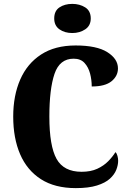

<svg xmlns="http://www.w3.org/2000/svg" viewBox="-20 -958 666 988"><path d="M370 10Q262 10 190.5 -36Q119 -82 83.5 -164.5Q48 -247 48 -358Q48 -466 84 -548.5Q120 -631 191.5 -677.5Q263 -724 369 -724Q478 -724 532.5 -689.5Q587 -655 587 -606Q587 -567 554 -540Q521 -513 452 -513Q452 -547 443.5 -579.5Q435 -612 415 -634Q395 -656 359 -656Q287 -656 260.5 -578Q234 -500 234 -358Q234 -207 271 -140.5Q308 -74 400 -74Q447 -74 480.5 -89.5Q514 -105 537 -128.5Q560 -152 574 -175Q581 -169 584.5 -155.5Q588 -142 588 -131Q588 -109 578.5 -84.5Q569 -60 545.5 -38.5Q522 -17 479 -3.5Q436 10 370 10ZM352 -788Q313 -788 286 -807Q259 -826 259 -863Q259 -902 286 -920Q313 -938 352 -938Q390 -938 418.5 -920Q447 -902 447 -863Q447 -826 418.5 -807Q390 -788 352 -788Z"/></svg>

Font: Noto Serif Tamil Condensed Black
Style: Italic
Weight: 900
Width: 3
Italic angle: -12°
Designer: Indian Type Foundry, Tom Grace, and the Monotype Design Team
Foundry: Monotype Imaging Inc.
Version: Version 2.003; ttfautohint (v1.8.4.7-5d5b)